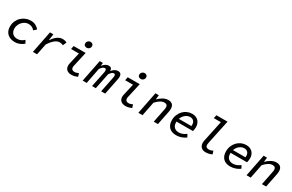

<svg xmlns="http://www.w3.org/2000/svg" viewBox="191 -2199 5617 3689"><g transform="rotate(30 3000.0 -354.5)"><path d="M293 12Q245 12 203.5 -1.5Q162 -15 131 -42Q100 -69 82.5 -109Q65 -149 65 -203Q65 -270 89.5 -325Q114 -380 155 -419Q196 -458 249.5 -479.5Q303 -501 361 -501Q426 -501 473 -474.5Q520 -448 546 -413L488 -361Q462 -393 428.5 -408.5Q395 -424 351 -424Q315 -424 280.5 -407.5Q246 -391 219 -362.5Q192 -334 175 -295.5Q158 -257 158 -213Q158 -175 169.5 -147.5Q181 -120 200.5 -101.5Q220 -83 247 -74Q274 -65 305 -65Q347 -65 383.5 -82.5Q420 -100 452 -129L488 -66Q450 -31 399.5 -9.5Q349 12 293 12Z M691 0 788 -489H863L844 -351H848Q868 -382 892.5 -409.5Q917 -437 944.5 -457.5Q972 -478 1001.5 -489.5Q1031 -501 1062 -501Q1125 -501 1160 -477L1125 -397Q1107 -408 1088 -412.5Q1069 -417 1045 -417Q991 -417 935.5 -369.5Q880 -322 832 -244L783 0Z M1546 12Q1484 12 1446 -20.5Q1408 -53 1408 -115Q1408 -138 1416 -170L1472 -415H1298L1313 -489H1579L1506 -163Q1504 -155 1503 -147.5Q1502 -140 1502 -133Q1502 -96 1521.5 -80.5Q1541 -65 1573 -65Q1595 -65 1615.5 -71.5Q1636 -78 1662 -89L1683 -19Q1651 -5 1619.5 3.5Q1588 12 1546 12ZM1544 -585Q1517 -585 1498 -600.5Q1479 -616 1479 -645Q1479 -676 1501.5 -698.5Q1524 -721 1556 -721Q1585 -721 1603 -705.5Q1621 -690 1621 -661Q1621 -629 1598.5 -607Q1576 -585 1544 -585Z M1795 0 1892 -489H1961L1956 -423H1959Q1986 -458 2018.5 -479.5Q2051 -501 2090 -501Q2159 -501 2162 -424Q2194 -465 2228 -483Q2262 -501 2296 -501Q2332 -501 2352.5 -480Q2373 -459 2373 -415Q2373 -401 2372 -389.5Q2371 -378 2367 -361L2294 0H2205L2275 -347Q2279 -366 2279 -381Q2279 -422 2248 -422Q2224 -422 2202.5 -403.5Q2181 -385 2157 -349L2086 0H2003L2075 -347Q2077 -358 2077.5 -365.5Q2078 -373 2078 -381Q2078 -422 2047 -422Q2021 -422 1999.5 -404Q1978 -386 1952 -349L1884 0Z M2746 12Q2684 12 2646 -20.5Q2608 -53 2608 -115Q2608 -138 2616 -170L2672 -415H2498L2513 -489H2779L2706 -163Q2704 -155 2703 -147.5Q2702 -140 2702 -133Q2702 -96 2721.5 -80.5Q2741 -65 2773 -65Q2795 -65 2815.5 -71.5Q2836 -78 2862 -89L2883 -19Q2851 -5 2819.5 3.5Q2788 12 2746 12ZM2744 -585Q2717 -585 2698 -600.5Q2679 -616 2679 -645Q2679 -676 2701.5 -698.5Q2724 -721 2756 -721Q2785 -721 2803 -705.5Q2821 -690 2821 -661Q2821 -629 2798.5 -607Q2776 -585 2744 -585Z M3031 0 3128 -489H3203L3192 -393H3196Q3217 -414 3241 -433.5Q3265 -453 3292 -468Q3319 -483 3348 -492Q3377 -501 3408 -501Q3472 -501 3503 -468Q3534 -435 3534 -378Q3534 -358 3531.5 -339Q3529 -320 3525 -300L3465 0H3372L3430 -289Q3434 -307 3436.5 -322.5Q3439 -338 3439 -353Q3439 -421 3369 -421Q3324 -421 3277.5 -392.5Q3231 -364 3185 -311L3123 0Z M3869 12Q3822 12 3783 -1.5Q3744 -15 3716.5 -42Q3689 -69 3674 -108.5Q3659 -148 3659 -201Q3659 -267 3682 -322Q3705 -377 3743.5 -417Q3782 -457 3832.5 -479Q3883 -501 3939 -501Q3984 -501 4019.5 -487Q4055 -473 4079 -447.5Q4103 -422 4115.5 -387.5Q4128 -353 4128 -312Q4128 -285 4123 -258Q4118 -231 4114 -220H3750V-205Q3750 -133 3788.5 -96.5Q3827 -60 3889 -60Q3936 -60 3976 -77.5Q4016 -95 4050 -121L4083 -59Q4045 -29 3989.5 -8.5Q3934 12 3869 12ZM3935 -428Q3909 -428 3883.5 -418.5Q3858 -409 3835 -391Q3812 -373 3793 -347Q3774 -321 3763 -288H4040Q4041 -295 4041.5 -301.5Q4042 -308 4042 -315Q4042 -369 4013.5 -398.5Q3985 -428 3935 -428Z M4525 12Q4465 12 4427.5 -23Q4390 -58 4390 -124Q4390 -151 4397 -180L4494 -636H4337L4353 -709H4600L4487 -173Q4482 -151 4482 -131Q4482 -96 4501 -80.5Q4520 -65 4551 -65Q4575 -65 4596.5 -71Q4618 -77 4644 -90L4665 -20Q4600 12 4525 12Z M5069 12Q5022 12 4983 -1.5Q4944 -15 4916.5 -42Q4889 -69 4874 -108.5Q4859 -148 4859 -201Q4859 -267 4882 -322Q4905 -377 4943.5 -417Q4982 -457 5032.5 -479Q5083 -501 5139 -501Q5184 -501 5219.5 -487Q5255 -473 5279 -447.5Q5303 -422 5315.5 -387.5Q5328 -353 5328 -312Q5328 -285 5323 -258Q5318 -231 5314 -220H4950V-205Q4950 -133 4988.5 -96.5Q5027 -60 5089 -60Q5136 -60 5176 -77.5Q5216 -95 5250 -121L5283 -59Q5245 -29 5189.5 -8.5Q5134 12 5069 12ZM5135 -428Q5109 -428 5083.5 -418.5Q5058 -409 5035 -391Q5012 -373 4993 -347Q4974 -321 4963 -288H5240Q5241 -295 5241.5 -301.5Q5242 -308 5242 -315Q5242 -369 5213.5 -398.5Q5185 -428 5135 -428Z M5431 0 5528 -489H5603L5592 -393H5596Q5617 -414 5641 -433.5Q5665 -453 5692 -468Q5719 -483 5748 -492Q5777 -501 5808 -501Q5872 -501 5903 -468Q5934 -435 5934 -378Q5934 -358 5931.5 -339Q5929 -320 5925 -300L5865 0H5772L5830 -289Q5834 -307 5836.5 -322.5Q5839 -338 5839 -353Q5839 -421 5769 -421Q5724 -421 5677.5 -392.5Q5631 -364 5585 -311L5523 0Z"/></g></svg>

Font: Source Code Pro Medium
Style: Italic
Weight: 500
Italic angle: -11°
Monospace: yes
Designer: Paul D. Hunt, Teo Tuominen
Foundry: Adobe Systems Incorporated
Version: Version 1.050;PS 1.000;hotconv 16.6.51;makeotf.lib2.5.65220